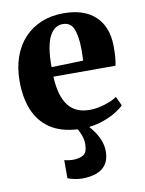

<svg xmlns="http://www.w3.org/2000/svg" viewBox="-88 -611 695 920"><g transform="rotate(-10 259.0 -151.0)"><path d="M236.5 246.5Q219 246.5 199.8 242.5Q180.5 238.5 167 233V145Q176.5 147.5 188.2 149Q200 150.5 206.5 150.5Q239.5 150.5 259.5 138.8Q279.5 127 279.5 85Q279.5 65.5 272.2 45.2Q265 25 256.5 10.5Q174.5 6 122.8 -29.2Q71 -64.5 46.5 -124.5Q22 -184.5 22 -263Q22 -330 41 -383Q60 -436 95 -473Q130 -510 178.2 -529.5Q226.5 -549 285 -549Q385 -549 439.2 -498.2Q493.5 -447.5 495 -354.5Q495.5 -321 493.2 -297Q491 -273 487.5 -258H185.5Q187.5 -210.5 197.5 -175.5Q207.5 -140.5 225.2 -117.2Q243 -94 269 -82.5Q295 -71 329.5 -71Q364.5 -71 403 -83Q441.5 -95 463.5 -110.5L484 -66Q471 -52 445 -36Q419 -20 385 -7.8Q351 4.5 312.5 9Q325 22.5 338.8 42.8Q352.5 63 361.8 88.2Q371 113.5 370.5 141Q369.5 179 352.5 202.2Q335.5 225.5 306 236Q276.5 246.5 236.5 246.5ZM184.5 -304.5 339 -309Q339.5 -321.5 340 -334.2Q340.5 -347 340.5 -360Q340.5 -425.5 326.2 -462Q312 -498.5 272.5 -498.5Q254 -498.5 238.2 -488.8Q222.5 -479 210.2 -457Q198 -435 191.2 -397.8Q184.5 -360.5 184.5 -304.5Z"/></g></svg>

Font: Merriweather 72pt ExtraBold
Style: Regular
Weight: 800
Version: Version 2.100